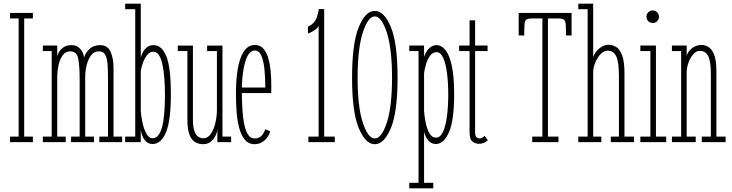

<svg xmlns="http://www.w3.org/2000/svg" viewBox="-20 -770 3965 1040"><path d="M34.5 0V-30H81V-670H34.5V-700H158V-670H111V-30H158V0Z M212 0V-30H260V-493.5H212V-523.5H290V-465.5Q292 -476 300.8 -490.2Q309.5 -504.5 326 -515Q342.5 -525.5 367 -525.5Q394 -525.5 409 -511Q424 -496.5 430 -480Q436 -463.5 436 -457.5Q440 -480 463 -502.8Q486 -525.5 522.5 -525.5Q563.5 -525.5 579.2 -489Q595 -452.5 595 -403.5V-30H641.5V0H518V-30H565V-340Q565 -385.5 562.8 -419.8Q560.5 -454 550.2 -473Q540 -492 516 -492Q490.5 -492 474.2 -471.2Q458 -450.5 450 -419.5Q442 -388.5 441.5 -358V-30H489V0H365V-30H411.5V-340Q411.5 -408.5 404.2 -450.2Q397 -492 360.5 -492Q335.5 -492 320 -471Q304.5 -450 297.5 -419Q290.5 -388 290 -358V-30H336V0Z M806.5 10Q784.5 10 771 -3.5Q757.5 -17 750.8 -35.2Q744 -53.5 742.5 -67.5V0H658V-30H712.5V-720H658V-750H742.5V-458Q745 -469 752.8 -485Q760.5 -501 775 -513.2Q789.5 -525.5 811.5 -525.5Q856.5 -525.5 881 -465.2Q905.5 -405 905.5 -259Q905.5 -116 879 -53Q852.5 10 806.5 10ZM806.5 -21Q840.5 -21 857 -78.8Q873.5 -136.5 873.5 -256.5Q873.5 -360 858.8 -425Q844 -490 810 -490Q791.5 -490 777 -471.8Q762.5 -453.5 753.8 -428.5Q745 -403.5 742.5 -383.5V-169Q744.5 -139 752 -104.5Q759.5 -70 773.2 -45.5Q787 -21 806.5 -21Z M1079.5 11Q1058 11 1038.5 0.8Q1019 -9.5 1007 -38.5Q995 -67.5 995 -123.5V-493.5H943V-523H1025V-125.5Q1025 -82 1033.2 -59.5Q1041.5 -37 1054.5 -29Q1067.5 -21 1081.5 -21Q1105.5 -21 1122 -45Q1138.5 -69 1146.8 -105Q1155 -141 1155 -177.5V-493.5H1102V-523H1185V-30H1232V0H1157.5V-67.5Q1155.5 -51.5 1146.5 -33.2Q1137.5 -15 1121 -2Q1104.5 11 1079.5 11Z M1359 11Q1325.5 11 1305.2 -14.2Q1285 -39.5 1274.8 -80.2Q1264.5 -121 1261.2 -169Q1258 -217 1258 -262.5Q1258 -389 1284 -457.8Q1310 -526.5 1360 -526.5Q1389 -526.5 1406.8 -506Q1424.5 -485.5 1433.8 -452.8Q1443 -420 1446.2 -381.8Q1449.5 -343.5 1449.5 -308Q1449.5 -297 1449.5 -286.5Q1449.5 -276 1449 -266H1290Q1290.5 -220.5 1293 -176.8Q1295.5 -133 1302.8 -97.5Q1310 -62 1323.5 -41Q1337 -20 1359 -20Q1385.5 -20 1399 -37.2Q1412.5 -54.5 1416.5 -70L1443.5 -59Q1436.5 -30.5 1413.2 -9.8Q1390 11 1359 11ZM1360 -496.5Q1328 -496.5 1310 -440.5Q1292 -384.5 1290 -296H1417Q1417 -348 1412.5 -393.8Q1408 -439.5 1395.8 -468Q1383.5 -496.5 1360 -496.5Z M1650.5 0V-30H1706V-632Q1704.5 -623.5 1693.8 -614.2Q1683 -605 1670 -598Q1657 -591 1648 -588.5V-625.5Q1668.5 -634 1684 -653.2Q1699.5 -672.5 1707 -721H1736V-30H1793.5V0Z M2010 11Q1959.5 11 1923.2 -76Q1887 -163 1887 -349Q1887 -535.5 1923.2 -623.2Q1959.5 -711 2010 -711Q2061 -711 2097.2 -623.2Q2133.5 -535.5 2133.5 -349Q2133.5 -163 2097.2 -76Q2061 11 2010 11ZM2010 -20Q2047 -20 2075.2 -105.8Q2103.5 -191.5 2103.5 -349Q2103.5 -506.5 2075.2 -593.8Q2047 -681 2010 -681Q1973.5 -681 1945.2 -593.8Q1917 -506.5 1917 -349Q1917 -191.5 1945.2 -105.8Q1973.5 -20 2010 -20Z M2197 250V220H2247V-493.5H2197V-523.5H2277V-462Q2280.5 -473.5 2289 -488.2Q2297.5 -503 2311.8 -514.2Q2326 -525.5 2346 -525.5Q2371 -525.5 2392.5 -499.5Q2414 -473.5 2427 -415Q2440 -356.5 2440 -259Q2440 -116 2411.5 -53Q2383 10 2341 10Q2321.5 10 2307.8 -2Q2294 -14 2286.2 -30Q2278.5 -46 2277 -57.5V220H2327V250ZM2341.5 -24.5Q2365 -24.5 2379.5 -55.8Q2394 -87 2401 -139.8Q2408 -192.5 2408 -257.5Q2408 -321.5 2401.2 -373.8Q2394.5 -426 2380.5 -456.8Q2366.5 -487.5 2344.5 -487.5Q2323 -487.5 2308.8 -467.2Q2294.5 -447 2287 -420.2Q2279.5 -393.5 2277 -373.5V-169Q2279 -139 2285.8 -105.5Q2292.5 -72 2306 -48.2Q2319.5 -24.5 2341.5 -24.5Z M2574.5 9Q2556 9 2539.8 -2.8Q2523.5 -14.5 2523.5 -54.5V-493.5H2467V-523.5H2523.5V-660H2553.5V-523.5H2621V-493.5H2553.5V-54.5Q2553.5 -33 2561.2 -26.5Q2569 -20 2577 -20Q2587.5 -20 2594 -24.8Q2600.5 -29.5 2604.5 -34.5L2622.5 -11Q2616 -3.5 2602.8 2.8Q2589.5 9 2574.5 9Z M2863 0V-30H2918V-670H2860.5Q2840 -670 2831.5 -664Q2823 -658 2821.2 -638.2Q2819.5 -618.5 2819.5 -578H2789.5V-700H3076V-578H3046Q3046 -618.5 3044.2 -638.2Q3042.5 -658 3034 -664Q3025.5 -670 3005 -670H2948V-30H3005V0Z M3112.5 0V-30H3163V-720H3112.5V-750H3193V-459Q3194.5 -469.5 3206 -485.8Q3217.5 -502 3236.2 -514.8Q3255 -527.5 3277.5 -527.5Q3297 -527.5 3316.5 -516.2Q3336 -505 3349.2 -472Q3362.5 -439 3362.5 -373.5V-30H3414V0H3288.5V-30H3332.5V-360Q3332.5 -433 3318.2 -464.2Q3304 -495.5 3271.5 -495.5Q3250.5 -495.5 3232.8 -476.5Q3215 -457.5 3204.2 -430.8Q3193.5 -404 3193 -380V-30H3237V0Z M3516.5 -645.5Q3501.5 -645.5 3491.5 -655.2Q3481.5 -665 3481.5 -679Q3481.5 -693.5 3491.5 -703.5Q3501.5 -713.5 3516.5 -713.5Q3529.5 -713.5 3539.5 -703.5Q3549.5 -693.5 3549.5 -679Q3549.5 -665 3539.5 -655.2Q3529.5 -645.5 3516.5 -645.5ZM3448.5 0V-30H3503V-493.5H3448.5V-523.5H3533V-30H3588.5V0Z M3619.5 0V-30H3669.5V-493.5H3619.5V-523.5H3699.5V-466.5Q3704.5 -490 3727.5 -508.2Q3750.5 -526.5 3780.5 -526.5Q3797 -526.5 3815.5 -516.8Q3834 -507 3847.2 -476.5Q3860.5 -446 3860.5 -383.5V-30H3910.5V0H3781.5V-30H3830.5V-370Q3830.5 -438.5 3816 -466.5Q3801.5 -494.5 3771.5 -494.5Q3750.5 -494.5 3734.2 -475.2Q3718 -456 3708.8 -429.2Q3699.5 -402.5 3699.5 -379V-30H3748.5V0Z"/></svg>

Font: Imbue 10pt Thin
Style: Regular
Weight: 100
Designer: Tyler Finck
Foundry: Etcetera Type Company
Version: Version 1.102; ttfautohint (v1.8.3)